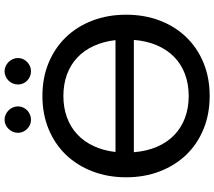

<svg xmlns="http://www.w3.org/2000/svg" viewBox="-69 -863 940 842"><g transform="rotate(-90 401.0 -442.0)"><path d="M154.5 -325Q159 -268.5 178.2 -223.8Q197.5 -179 229.5 -148Q261.5 -117 305 -100.8Q348.5 -84.5 401 -84.5Q453.5 -84.5 497 -100.8Q540.5 -117 572.2 -148Q604 -179 623.2 -223.8Q642.5 -268.5 647 -325ZM646 -405.5Q640 -459 620.2 -501.5Q600.5 -544 569 -573.5Q537.5 -603 495 -618.5Q452.5 -634 401 -634Q350 -634 307.5 -618.5Q265 -603 233.2 -573.5Q201.5 -544 181.5 -501.5Q161.5 -459 155.5 -405.5ZM401 -726Q481 -726 546.5 -698.8Q612 -671.5 659 -622.8Q706 -574 731.8 -506.5Q757.5 -439 757.5 -359Q757.5 -278.5 731.8 -211.2Q706 -144 659 -95.2Q612 -46.5 546.5 -19.5Q481 7.5 401 7.5Q321.5 7.5 255.8 -19.5Q190 -46.5 143.2 -95.2Q96.5 -144 70.5 -211.2Q44.5 -278.5 44.5 -359Q44.5 -439 70.5 -506.5Q96.5 -574 143.2 -622.8Q190 -671.5 255.8 -698.8Q321.5 -726 401 -726ZM355.5 -833Q355.5 -821 350.8 -810.8Q346 -800.5 338 -792.8Q330 -785 319.2 -780.5Q308.5 -776 296.5 -776Q285 -776 274.8 -780.5Q264.5 -785 256.8 -792.8Q249 -800.5 244.2 -810.8Q239.5 -821 239.5 -833Q239.5 -845 244.2 -855.8Q249 -866.5 256.8 -874.5Q264.5 -882.5 274.8 -887.2Q285 -892 296.5 -892Q308.5 -892 319.2 -887.2Q330 -882.5 338 -874.5Q346 -866.5 350.8 -855.8Q355.5 -845 355.5 -833ZM567.5 -833Q567.5 -821 562.8 -810.8Q558 -800.5 550 -792.8Q542 -785 531.5 -780.5Q521 -776 509.5 -776Q497.5 -776 487 -780.5Q476.5 -785 468.5 -792.8Q460.5 -800.5 456 -810.8Q451.5 -821 451.5 -833Q451.5 -845 456 -855.8Q460.5 -866.5 468.5 -874.5Q476.5 -882.5 487 -887.2Q497.5 -892 509.5 -892Q521 -892 531.5 -887.2Q542 -882.5 550 -874.5Q558 -866.5 562.8 -855.8Q567.5 -845 567.5 -833Z"/></g></svg>

Font: Lato 2
Style: Regular
Weight: 500
Designer: Lukasz Dziedzic with Adam Twardoch and Botio Nikoltchev
Foundry: tyPoland Lukasz Dziedzic
Version: Version 2.015; 2015-08-06; http://www.latofonts.com/